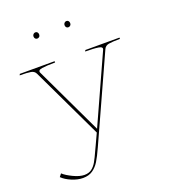

<svg xmlns="http://www.w3.org/2000/svg" viewBox="-157 -778 976 1110"><g transform="rotate(-20 331.0 -223.0)"><path d="M285 88Q264 135 251 157.5Q238 180 220.5 193Q203 206 176 206Q147 206 108.5 187.5Q70 169 52 152L51 151L37 169Q58 190 94 205Q130 220 162 220Q198 220 222 203.5Q246 187 263 159.5Q280 132 303 81L538 -437Q546 -455 568 -459Q590 -463 637 -463V-471H427L423 -463Q476 -463 504 -458.5Q532 -454 524 -437L335 -20L137 -437Q129 -454 157 -458.5Q185 -463 238 -463V-471H24L20 -463Q67 -463 88.5 -459Q110 -455 118 -437L326 0L294 69ZM398 -647Q398 -655 393.5 -660.5Q389 -666 381 -666Q374 -666 368.5 -660.5Q363 -655 363 -647Q363 -639 367.5 -633.5Q372 -628 380 -628Q387 -628 392.5 -633Q398 -638 398 -647ZM207 -647Q207 -655 202.5 -660.5Q198 -666 190 -666Q183 -666 177.5 -660.5Q172 -655 172 -647Q172 -639 176.5 -633.5Q181 -628 189 -628Q196 -628 201.5 -633Q207 -638 207 -647Z"/></g></svg>

Font: TMT Limkin
Style: Regular
Weight: 400
Designer: Gabriel Drozdov
Version: Version 1.000;Glyphs 3.1.2 (3151)